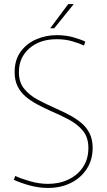

<svg xmlns="http://www.w3.org/2000/svg" viewBox="-20 -913 528 945"><path d="M216 12Q171 12 125.5 -0.5Q80 -13 48 -28L55 -47Q85 -33 129.5 -20.5Q174 -8 216 -8Q272 -8 317 -29.5Q362 -51 388.5 -90.5Q415 -130 415 -185Q415 -237 387.5 -270Q360 -303 317 -325.5Q274 -348 227 -368Q194 -383 163 -399.5Q132 -416 106.5 -437.5Q81 -459 66.5 -488.5Q52 -518 52 -558Q52 -618 81.5 -658.5Q111 -699 158.5 -719.5Q206 -740 259 -740Q305 -740 342.5 -729Q380 -718 400 -708L393 -689Q372 -699 337 -709.5Q302 -720 259 -720Q176 -720 124.5 -675Q73 -630 73 -558Q73 -508 99 -476Q125 -444 166.5 -422Q208 -400 253 -380Q287 -365 319.5 -348Q352 -331 378.5 -309.5Q405 -288 420.5 -257.5Q436 -227 436 -185Q436 -127 407.5 -82.5Q379 -38 329.5 -13Q280 12 216 12ZM227 -774 316 -893H343L247 -774Z"/></svg>

Font: Murecho Thin
Style: Regular
Weight: 100
Designer: Neil Summerour
Foundry: Positype
Version: Version 1.010